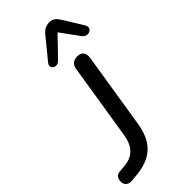

<svg xmlns="http://www.w3.org/2000/svg" viewBox="-332 -972 1037 1037"><g transform="rotate(-45 187.0 -453.5)"><path d="M1 7 31 4C163 -6 222 -70 241 -189L310 -623C315 -657 299 -677 267 -677C236 -677 218 -662 214 -632L145 -200C133 -121 94 -83 26 -78L-6 -75C-33 -74 -46 -59 -46 -33C-47 -7 -29 9 1 7ZM176 -733 283 -844 360 -738C387 -703 437 -728 415 -765L347 -875C332 -900 316 -914 290 -914C263 -914 244 -903 225 -879L131 -764C106 -733 150 -706 176 -733Z"/></g></svg>

Font: SN Pro Medium
Style: Italic
Weight: 400
Italic angle: -9°
Designer: Tobias Whetton
Foundry: Supernotes
Version: Version 1.001;Glyphs 3.2 (3249)